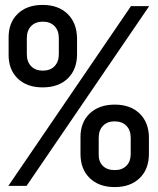

<svg xmlns="http://www.w3.org/2000/svg" viewBox="-20 -755 640 780"><path d="M153 -400Q89 -400 51.5 -436.5Q14 -473 15 -535V-600Q14 -662 51.5 -698.5Q89 -735 153 -735Q217 -735 254.5 -698.5Q292 -662 293 -600V-535Q293 -473 255.5 -436.5Q218 -400 153 -400ZM14 0 512 -730H586L88 0ZM154 -468Q184 -468 201.5 -486Q219 -504 219 -535V-600Q219 -631 201.5 -649Q184 -667 154 -667Q124 -667 106.5 -649Q89 -631 89 -600V-535Q89 -504 106.5 -486Q124 -468 154 -468ZM446 5Q382 5 344.5 -31.5Q307 -68 307 -130V-195Q306 -257 344 -293.5Q382 -330 446 -330Q510 -330 547.5 -293.5Q585 -257 585 -195V-130Q585 -68 547.5 -31.5Q510 5 446 5ZM446 -64Q476 -64 493.5 -81.5Q511 -99 511 -130V-195Q511 -226 493.5 -244Q476 -262 445 -262Q416 -262 398.5 -244Q381 -226 381 -195V-130Q380 -99 397.5 -81.5Q415 -64 446 -64Z"/></svg>

Font: JetBrainsMono Nerd Font Mono
Style: Regular
Weight: 400
Monospace: yes
Designer: Philipp Nurullin, Konstantin Bulenkov
Foundry: JetBrains
Version: Version 2.304; ttfautohint (v1.8.4.7-5d5b);Nerd Fonts 2.3.0